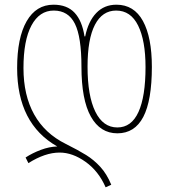

<svg xmlns="http://www.w3.org/2000/svg" viewBox="-20 -558 720 818"><path d="M234 92Q172 92 101 137L89 113Q118 94 154 80.5Q190 67 224 66Q53 -31 53 -268Q53 -397 93.5 -467.5Q134 -538 208 -538Q266 -538 298 -503.5Q330 -469 340 -403H343Q356 -467 390 -502.5Q424 -538 476 -538Q551 -538 589 -468.5Q627 -399 627 -273Q627 -130 590.5 -60Q554 10 480 10Q407 10 367 -61.5Q327 -133 327 -274Q327 -401 299 -457Q271 -513 209 -513Q148 -513 114 -449.5Q80 -386 80 -268Q80 -152 125.5 -70.5Q171 11 260 55Q314 82 347 102.5Q380 123 407.5 153Q435 183 454 229L430 240Q400 171 344.5 131.5Q289 92 234 92ZM600 -272Q600 -385 568.5 -449Q537 -513 475 -513Q416 -513 384.5 -452.5Q353 -392 353 -274Q353 -150 386 -82.5Q419 -15 480 -15Q540 -15 570 -81Q600 -147 600 -272Z"/></svg>

Font: Noto Sans Georgian Thin Narrow
Style: Regular
Weight: 250
Width: 4
Designer: Monotype Design team
Foundry: Monotype Imaging Inc.
Version: Version 1.000